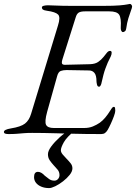

<svg xmlns="http://www.w3.org/2000/svg" viewBox="-52 -680 695 981"><path d="M-8 5Q-20 5 -26 2.5Q-32 0 -32 -6Q-32 -18 4 -24Q54 -32 75.5 -48.5Q97 -65 107 -99L244 -549Q258 -592 245 -605.5Q232 -619 188 -625Q173 -627 167.5 -631Q162 -635 162 -642Q162 -648 171.5 -650.5Q181 -653 193 -653Q201 -653 221.5 -652Q242 -651 267.5 -650.5Q293 -650 314 -650H475Q530 -650 558.5 -652.5Q587 -655 598.5 -657.5Q610 -660 612 -660Q616 -660 619.5 -655.5Q623 -651 623 -647Q623 -641 617 -625.5Q611 -610 604 -587Q597 -564 593 -535Q592 -525 586.5 -520.5Q581 -516 576 -516Q571 -516 567.5 -523Q564 -530 565 -541Q568 -587 557 -604.5Q546 -622 506 -622H384Q360 -622 350 -615.5Q340 -609 335 -592L268 -380Q262 -362 265 -355Q268 -348 284 -349L408 -352Q434 -353 449.5 -363.5Q465 -374 477 -389Q484 -397 492.5 -408.5Q501 -420 510 -420Q518 -420 518.5 -411.5Q519 -403 514 -392Q505 -375 498.5 -360Q492 -345 487 -331Q481 -315 476.5 -297.5Q472 -280 467 -258Q466 -251 462.5 -244Q459 -237 454 -237Q446 -237 443.5 -248Q441 -259 441 -264Q441 -295 430.5 -307.5Q420 -320 403 -320L288 -322Q271 -322 258.5 -317.5Q246 -313 240 -291L189 -109Q175 -58 183.5 -42Q192 -26 223 -26H378Q403 -26 422.5 -34Q442 -42 458 -53Q473 -64 486 -79.5Q499 -95 512 -116Q516 -122 520 -128Q524 -134 530 -134Q535 -134 536 -127Q537 -120 537 -114Q537 -105 530 -86Q523 -67 514 -47.5Q505 -28 498 -16Q492 -6 484.5 -0.5Q477 5 465 5Q424 5 384.5 4.5Q345 4 308 3Q271 2 237 1Q203 0 171.5 -0.5Q140 -1 112 -1Q88 -1 70 0.5Q52 2 34.5 3.5Q17 5 -8 5ZM199 281Q176 281 158.5 273.5Q141 266 131.5 253.5Q122 241 122 225Q122 198 142 198Q151 198 160 203.5Q169 209 176 217Q187 226 198.5 234.5Q210 243 226 243Q237 243 244.5 234.5Q252 226 252 215Q252 198 242 186.5Q232 175 221 163Q211 152 202 139Q193 126 193 108Q193 91 210 68Q227 45 252.5 22Q278 -1 305 -17H335Q289 20 274 47Q259 74 259 88Q259 98 268.5 109.5Q278 121 289 132Q300 143 309 154.5Q318 166 318 180Q318 196 304 213.5Q290 231 270 246.5Q250 262 230.5 271.5Q211 281 199 281Z"/></svg>

Font: EB Garamond
Style: Italic
Weight: 400
Italic angle: -17.2°
Designer: Georg Duffner and Octavio Pardo
Foundry: Georg Duffner
Version: Version 1.001